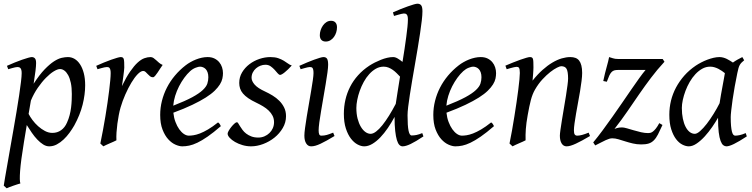

<svg xmlns="http://www.w3.org/2000/svg" viewBox="-23 -762 4021 1026"><path d="M297.9 -393.1Q284.7 -393.1 264.6 -380.9Q244.6 -368.7 222.7 -346.4Q200.7 -324.2 179.2 -293.2Q157.7 -262.2 142.1 -224.6L129.9 -153.3Q137.2 -138.7 150.4 -120.8Q163.6 -103 180.7 -87.6Q197.8 -72.3 217.3 -62Q236.8 -51.8 256.8 -51.8Q283.2 -51.8 303.5 -66.2Q323.7 -80.6 335 -106.9Q343.8 -126 349.1 -146.7Q354.5 -167.5 356.9 -187.7Q359.4 -208 360.1 -226.6Q360.8 -245.1 360.8 -259.8Q360.8 -293.9 355.5 -319.1Q350.1 -344.2 341.1 -360.6Q332 -377 320.8 -385Q309.6 -393.1 297.9 -393.1ZM169.9 -424.8Q169.9 -410.2 166.7 -383.8Q163.6 -357.4 156.7 -314.5Q188 -362.8 215.3 -391.1Q242.7 -419.4 265.4 -434.1Q288.1 -448.7 306.6 -452.9Q325.2 -457 339.8 -457Q358.9 -457 375.5 -447.3Q392.1 -437.5 404.8 -418.2Q417.5 -398.9 424.8 -370.8Q432.1 -342.8 432.1 -306.2Q432.1 -257.3 418.5 -202.6Q404.8 -147.9 374 -91.8Q362.8 -72.3 348.4 -52.5Q334 -32.7 316.9 -16.6Q299.8 -0.5 280.5 9.8Q261.2 20 240.2 20Q223.6 20 207.8 10Q191.9 0 176.5 -16.1Q161.1 -32.2 147 -52.7Q132.8 -73.2 120.1 -93.8L105 -2.9Q88.4 97.7 84.5 151.1Q80.6 204.6 85.9 218.3Q78.6 220.2 68.8 223.4Q59.1 226.6 48.6 230.2Q38.1 233.9 28.6 237.5Q19 241.2 12.7 244.1L-2.9 230Q-1 215.8 4.2 186Q9.3 156.2 16.4 116.2Q23.4 76.2 31.7 28.8Q40 -18.6 48.6 -67.4Q57.1 -116.2 65.2 -164.1Q73.2 -211.9 79.3 -252.7Q85.4 -293.5 89.1 -324.5Q92.8 -355.5 92.8 -371.1Q92.8 -382.3 90.8 -388.9Q88.9 -395.5 85.4 -398.7Q82 -401.9 78.1 -402.8Q74.2 -403.8 69.8 -403.8Q65.4 -403.8 57.4 -402.1Q49.3 -400.4 41 -397.9Q31.7 -395.5 21 -392.1L14.2 -410.2Q34.7 -419.4 55.7 -428Q76.7 -436.5 95 -442.9Q113.3 -449.2 127.2 -453.1Q141.1 -457 147 -457Q156.7 -457 163.3 -450.4Q169.9 -443.8 169.9 -424.8Z M846.2 -415Q840.3 -407.2 833.3 -396Q826.2 -384.8 819.1 -374.3Q812 -363.8 805.7 -356.4Q799.3 -349.1 794.4 -349.1Q785.2 -349.1 778.6 -354.5Q772 -359.9 766.4 -366Q760.7 -372.1 755.1 -377.4Q749.5 -382.8 742.2 -382.8Q729.5 -382.8 712.6 -365.5Q695.8 -348.1 679 -320.1Q662.1 -292 646.7 -257.1Q631.3 -222.2 621.1 -187Q615.7 -168.5 611.6 -146.2Q607.4 -124 604.2 -100.6Q601.1 -77.1 599.6 -54.4Q598.1 -31.7 599.1 -12.2Q592.8 -8.8 583.3 -4.6Q573.7 -0.5 563.7 3.9Q553.7 8.3 544.4 12.5Q535.2 16.6 529.3 20L513.2 4.9Q520.5 -29.8 527.3 -66.9Q534.2 -104 540.3 -140.9Q546.4 -177.7 551.5 -212.9Q556.6 -248 560.3 -278.3Q564 -308.6 566.2 -332.5Q568.4 -356.4 568.4 -371.1Q568.4 -382.3 566.7 -388.9Q564.9 -395.5 562.3 -398.7Q559.6 -401.9 555.9 -402.8Q552.2 -403.8 548.3 -403.8Q543.5 -403.8 535.2 -402.1Q526.9 -400.4 518.6 -397.9Q508.8 -395.5 498 -392.1L491.2 -410.2Q511.7 -419.4 532.5 -428Q553.2 -436.5 571.3 -442.9Q589.4 -449.2 602.8 -453.1Q616.2 -457 622.1 -457Q628.9 -457 632.8 -454.6Q636.7 -452.1 638.4 -446Q640.1 -439.9 640.6 -429Q641.1 -418 641.1 -400.9Q641.1 -395.5 639.6 -382.8Q638.2 -370.1 636.2 -355.2Q634.3 -340.3 632.1 -325.7Q629.9 -311 628.4 -301.8Q651.9 -350.1 672.9 -380.4Q693.8 -410.6 712.6 -427.7Q731.4 -444.8 748.5 -450.9Q765.6 -457 781.2 -457Q790 -457 797.1 -452.1Q804.2 -447.3 811.5 -440.4Q818.8 -433.6 827.1 -426.5Q835.4 -419.4 846.2 -415Z M993.2 -381.8Q977.1 -367.2 961.7 -346.2Q946.3 -325.2 933.8 -300.8Q921.4 -276.4 913.1 -249.8Q904.8 -223.1 902.8 -197.3Q966.8 -222.2 1004.2 -242.4Q1041.5 -262.7 1060.5 -280.8Q1079.6 -298.8 1085 -315.4Q1090.3 -332 1090.3 -349.1Q1090.3 -364.3 1086.4 -375.2Q1082.5 -386.2 1076.2 -392.8Q1069.8 -399.4 1061.8 -402.6Q1053.7 -405.8 1045.4 -405.8Q1037.6 -405.8 1022.5 -400.1Q1007.3 -394.5 993.2 -381.8ZM1168.5 -371.1Q1168.5 -357.4 1165.3 -342.3Q1162.1 -327.1 1152.1 -311Q1142.1 -294.9 1124.3 -277.3Q1106.4 -259.8 1076.9 -241Q1047.4 -222.2 1004.9 -201.9Q962.4 -181.6 903.3 -159.7Q906.2 -132.3 914.8 -109.9Q923.3 -87.4 934.8 -71.3Q946.3 -55.2 959.7 -46.1Q973.1 -37.1 986.3 -37.1Q996.6 -37.1 1011.2 -39.3Q1025.9 -41.5 1045.2 -48.8Q1064.5 -56.2 1088.6 -70.3Q1112.8 -84.5 1142.1 -107.9Q1147.5 -105 1151.6 -98.4Q1155.8 -91.8 1157.2 -87.9Q1117.2 -53.2 1086.4 -32Q1055.7 -10.7 1031.5 0.7Q1007.3 12.2 988 16.1Q968.8 20 951.2 20Q935.1 20 914.6 11Q894 2 876 -17.8Q857.9 -37.6 845.5 -69.6Q833 -101.6 833 -147.9Q833 -186 842.3 -222.9Q851.6 -259.8 868.9 -293.7Q886.2 -327.6 911.6 -357.9Q937 -388.2 969.2 -413.1Q980.5 -421.9 994.6 -429.9Q1008.8 -438 1024.2 -444.1Q1039.6 -450.2 1055.4 -453.6Q1071.3 -457 1086.4 -457Q1107.4 -457 1122.8 -449.5Q1138.2 -441.9 1148.4 -429.7Q1158.7 -417.5 1163.6 -402.1Q1168.5 -386.7 1168.5 -371.1Z M1536.1 -412.1Q1526.4 -400.9 1516.8 -391.8Q1507.3 -382.8 1499 -376Q1490.7 -369.1 1484.1 -365.5Q1477.5 -361.8 1474.1 -361.8Q1467.8 -361.8 1460.7 -370.4Q1453.6 -378.9 1444.6 -388.9Q1435.5 -398.9 1423.6 -407.5Q1411.6 -416 1395.5 -416Q1381.8 -416 1368.7 -410.9Q1355.5 -405.8 1345 -396.7Q1334.5 -387.7 1327.9 -374.8Q1321.3 -361.8 1321.3 -346.2Q1321.3 -329.1 1337.6 -310.1Q1354 -291 1393.6 -272.9Q1413.6 -263.7 1433.6 -251.5Q1453.6 -239.3 1469.5 -223.4Q1485.4 -207.5 1495.4 -187.3Q1505.4 -167 1505.4 -141.1Q1505.4 -107.4 1488 -77.9Q1470.7 -48.3 1443.6 -26.6Q1416.5 -4.9 1383.3 7.6Q1350.1 20 1318.4 20Q1295.4 20 1272.9 13.4Q1250.5 6.8 1232.9 -3.4Q1215.3 -13.7 1204.3 -25.6Q1193.4 -37.6 1193.4 -47.9Q1193.4 -53.2 1199.2 -63.5Q1205.1 -73.7 1213.1 -83.7Q1221.2 -93.8 1229.5 -101.3Q1237.8 -108.9 1243.2 -108.9Q1246.6 -108.9 1250.2 -102.8Q1253.9 -96.7 1259.5 -87.6Q1265.1 -78.6 1272.9 -67.9Q1280.8 -57.1 1292.5 -48.1Q1304.2 -39.1 1320.1 -33Q1335.9 -26.9 1357.4 -26.9Q1374.5 -26.9 1389.9 -33.4Q1405.3 -40 1416.7 -51Q1428.2 -62 1434.8 -76.9Q1441.4 -91.8 1441.4 -108.9Q1441.4 -127.9 1433.6 -143.3Q1425.8 -158.7 1412.8 -171.1Q1399.9 -183.6 1382.8 -193.8Q1365.7 -204.1 1347.2 -212.9Q1321.3 -225.1 1303.7 -237.3Q1286.1 -249.5 1275.4 -262.2Q1264.6 -274.9 1260 -289.1Q1255.4 -303.2 1255.4 -318.8Q1255.4 -349.6 1270.5 -375Q1285.6 -400.4 1309.6 -418.7Q1333.5 -437 1363 -447Q1392.6 -457 1421.4 -457Q1446.3 -457 1463.4 -451.2Q1480.5 -445.3 1493.4 -437.5Q1506.3 -429.7 1516.1 -422.4Q1525.9 -415 1536.1 -412.1Z M1764.6 -35.2Q1741.7 -21.5 1723.4 -11.2Q1705.1 -1 1689.9 6.1Q1674.8 13.2 1662.6 16.6Q1650.4 20 1639.6 20Q1623 20 1613.3 4.6Q1603.5 -10.7 1603.5 -37.1Q1603.5 -51.8 1607.2 -78.9Q1610.8 -106 1616.2 -138.9Q1621.6 -171.9 1627.9 -207.8Q1634.3 -243.7 1639.6 -276.1Q1645 -308.6 1648.7 -333.7Q1652.3 -358.9 1652.3 -371.1Q1652.3 -382.3 1650.9 -388.9Q1649.4 -395.5 1647 -398.7Q1644.5 -401.9 1640.6 -402.8Q1636.7 -403.8 1632.3 -403.8Q1628.4 -403.8 1620.4 -402.1Q1612.3 -400.4 1604 -397.9Q1594.7 -395.5 1583.5 -392.1L1576.7 -410.2Q1597.2 -419.4 1617.4 -428Q1637.7 -436.5 1655.3 -442.9Q1672.9 -449.2 1686 -453.1Q1699.2 -457 1705.6 -457Q1719.2 -457 1724.9 -447.8Q1730.5 -438.5 1730.5 -416Q1730.5 -401.9 1726.8 -374.3Q1723.1 -346.7 1717.3 -312.5Q1711.4 -278.3 1705.1 -241Q1698.7 -203.6 1692.9 -169.4Q1687 -135.3 1683.3 -107.7Q1679.7 -80.1 1679.7 -65.9Q1679.7 -50.8 1682.9 -43.9Q1686 -37.1 1694.3 -37.1Q1709.5 -37.1 1723.4 -41Q1737.3 -44.9 1757.3 -53.2ZM1777.8 -616.2Q1777.8 -602.5 1773.7 -589.1Q1769.5 -575.7 1761.7 -564.7Q1753.9 -553.7 1742.7 -546.9Q1731.4 -540 1717.8 -540Q1702.6 -540 1694.3 -548.8Q1686 -557.6 1686 -574.2Q1686 -587.4 1690.4 -600.8Q1694.8 -614.3 1702.6 -625.5Q1710.4 -636.7 1721.4 -643.8Q1732.4 -650.9 1746.1 -650.9Q1761.2 -650.9 1769.5 -641.8Q1777.8 -632.8 1777.8 -616.2Z M2091.8 -207Q2096.2 -236.3 2102.1 -273.7Q2107.9 -311 2114.7 -352.5Q2106.4 -361.3 2096.9 -370.8Q2087.4 -380.4 2076.4 -388.2Q2065.4 -396 2053.2 -400.9Q2041 -405.8 2027.3 -405.8Q2004.9 -405.8 1985.6 -394.8Q1966.3 -383.8 1950 -365.7Q1933.6 -347.7 1920.9 -324.5Q1908.2 -301.3 1899.4 -276.6Q1890.6 -252 1886 -228Q1881.3 -204.1 1881.3 -185.1Q1881.3 -153.3 1887.9 -127.9Q1894.5 -102.5 1905.3 -84.5Q1916 -66.4 1929.7 -56.6Q1943.4 -46.9 1957.5 -46.9Q1970.7 -46.9 1986.8 -59.1Q2002.9 -71.3 2020.3 -93Q2037.6 -114.7 2055.9 -144Q2074.2 -173.3 2091.8 -207ZM2239.7 -33.2Q2198.2 -5.4 2171.6 7.3Q2145 20 2128.4 20Q2119.1 20 2111.3 12.5Q2103.5 4.9 2097.9 -13.4Q2092.3 -31.7 2088.9 -62Q2085.4 -92.3 2085.4 -137.2Q2068.8 -106.4 2049.6 -78.1Q2030.3 -49.8 2009.3 -27.8Q1988.3 -5.9 1966.3 7.1Q1944.3 20 1923.3 20Q1906.7 20 1887.7 10Q1868.7 0 1852.3 -21.2Q1835.9 -42.5 1825.2 -75.4Q1814.5 -108.4 1814.5 -153.8Q1814.5 -192.4 1822.8 -228.8Q1831.1 -265.1 1847.9 -298.1Q1864.7 -331.1 1890.4 -359.6Q1916 -388.2 1950.7 -411.1Q1964.4 -419.9 1980.2 -428Q1996.1 -436 2012.7 -442.6Q2029.3 -449.2 2045.9 -453.1Q2062.5 -457 2077.6 -457Q2089.8 -457 2102.5 -449.2Q2115.2 -441.4 2127.9 -431.2Q2133.8 -466.8 2138.9 -501Q2144 -535.2 2147.9 -564.7Q2151.9 -594.2 2154.3 -618.2Q2156.7 -642.1 2156.7 -657.2Q2156.7 -668.5 2155 -675Q2153.3 -681.6 2150.1 -684.8Q2147 -688 2143.1 -689Q2139.2 -689.9 2134.8 -689.9Q2130.4 -689.9 2121.8 -687.7Q2113.3 -685.5 2104.5 -683.1Q2094.2 -680.2 2082.5 -676.8L2076.7 -695.8Q2097.2 -705.1 2117.9 -713.4Q2138.7 -721.7 2156.5 -728Q2174.3 -734.4 2188 -738.3Q2201.7 -742.2 2207.5 -742.2Q2221.2 -742.2 2227.8 -733.4Q2234.4 -724.6 2234.4 -702.1Q2234.4 -683.1 2231 -652.8Q2227.5 -622.6 2221.9 -585Q2216.3 -547.4 2209.2 -504.9Q2202.1 -462.4 2194.6 -419.2Q2187 -376 2179.9 -334Q2172.9 -292 2167.2 -255.9Q2161.6 -219.7 2158.2 -191.2Q2154.8 -162.6 2154.8 -146Q2154.8 -89.4 2160.2 -63.7Q2165.5 -38.1 2176.8 -38.1Q2189.5 -38.1 2202.9 -40.8Q2216.3 -43.5 2233.4 -50.8Z M2452.6 -381.8Q2436.5 -367.2 2421.1 -346.2Q2405.8 -325.2 2393.3 -300.8Q2380.9 -276.4 2372.6 -249.8Q2364.3 -223.1 2362.3 -197.3Q2426.3 -222.2 2463.6 -242.4Q2501 -262.7 2520 -280.8Q2539.1 -298.8 2544.4 -315.4Q2549.8 -332 2549.8 -349.1Q2549.8 -364.3 2545.9 -375.2Q2542 -386.2 2535.6 -392.8Q2529.3 -399.4 2521.2 -402.6Q2513.2 -405.8 2504.9 -405.8Q2497.1 -405.8 2481.9 -400.1Q2466.8 -394.5 2452.6 -381.8ZM2627.9 -371.1Q2627.9 -357.4 2624.8 -342.3Q2621.6 -327.1 2611.6 -311Q2601.6 -294.9 2583.7 -277.3Q2565.9 -259.8 2536.4 -241Q2506.8 -222.2 2464.4 -201.9Q2421.9 -181.6 2362.8 -159.7Q2365.7 -132.3 2374.3 -109.9Q2382.8 -87.4 2394.3 -71.3Q2405.8 -55.2 2419.2 -46.1Q2432.6 -37.1 2445.8 -37.1Q2456.1 -37.1 2470.7 -39.3Q2485.4 -41.5 2504.6 -48.8Q2523.9 -56.2 2548.1 -70.3Q2572.3 -84.5 2601.6 -107.9Q2606.9 -105 2611.1 -98.4Q2615.2 -91.8 2616.7 -87.9Q2576.7 -53.2 2545.9 -32Q2515.1 -10.7 2491 0.7Q2466.8 12.2 2447.5 16.1Q2428.2 20 2410.6 20Q2394.5 20 2374 11Q2353.5 2 2335.4 -17.8Q2317.4 -37.6 2304.9 -69.6Q2292.5 -101.6 2292.5 -147.9Q2292.5 -186 2301.8 -222.9Q2311 -259.8 2328.4 -293.7Q2345.7 -327.6 2371.1 -357.9Q2396.5 -388.2 2428.7 -413.1Q2439.9 -421.9 2454.1 -429.9Q2468.3 -438 2483.6 -444.1Q2499 -450.2 2514.9 -453.6Q2530.8 -457 2545.9 -457Q2566.9 -457 2582.3 -449.5Q2597.7 -441.9 2607.9 -429.7Q2618.2 -417.5 2623 -402.1Q2627.9 -386.7 2627.9 -371.1Z M3129.9 -35.2Q3085.4 -8.8 3054.4 5.6Q3023.4 20 3004.9 20Q2987.8 20 2978.3 4.6Q2968.8 -10.7 2968.8 -37.1Q2968.8 -45.9 2971.9 -68.6Q2975.1 -91.3 2980 -121.6Q2984.9 -151.9 2990.7 -186Q2996.6 -220.2 3001.5 -251Q3006.3 -281.7 3009.5 -306.2Q3012.7 -330.6 3012.7 -341.8Q3012.7 -378.9 3004.9 -393.6Q2997.1 -408.2 2975.6 -408.2Q2969.2 -408.2 2953.4 -400.4Q2937.5 -392.6 2917.5 -377Q2897.5 -361.3 2875.7 -337.9Q2854 -314.5 2835.9 -283.2Q2822.3 -259.8 2813.7 -227.1Q2805.2 -194.3 2796.9 -147Q2789.1 -103.5 2786.9 -72.3Q2784.7 -41 2785.6 -12.2Q2779.3 -8.8 2769.8 -4.6Q2760.3 -0.5 2750.2 3.9Q2740.2 8.3 2731 12.5Q2721.7 16.6 2715.8 20L2699.7 4.9Q2706.5 -27.3 2713.1 -64.9Q2719.7 -102.5 2725.8 -140.4Q2731.9 -178.2 2737.3 -215.1Q2742.7 -252 2746.6 -283Q2750.5 -314 2752.7 -337.4Q2754.9 -360.8 2754.9 -372.1Q2754.9 -383.3 2753.7 -389.9Q2752.4 -396.5 2750.2 -399.7Q2748 -402.8 2744.6 -403.8Q2741.2 -404.8 2736.8 -404.8Q2732.4 -404.8 2723.9 -402.8Q2715.3 -400.9 2706.5 -398.4Q2696.3 -395.5 2684.6 -392.1L2677.7 -411.1Q2698.2 -419.9 2719 -428.2Q2739.7 -436.5 2757.8 -442.9Q2775.9 -449.2 2789.3 -453.1Q2802.7 -457 2808.6 -457Q2815.4 -457 2819.3 -454.8Q2823.2 -452.6 2825 -446.8Q2826.7 -440.9 2827.1 -430.2Q2827.6 -419.4 2827.6 -401.9Q2827.6 -396.5 2827.1 -387.2Q2826.7 -377.9 2825.9 -367.4Q2825.2 -356.9 2824.2 -346.9Q2823.2 -336.9 2822.8 -331.1Q2849.1 -364.3 2876 -388.2Q2902.8 -412.1 2928.7 -427.5Q2954.6 -442.9 2978.8 -450Q3002.9 -457 3024.9 -457Q3040 -457 3052 -452.6Q3064 -448.2 3071.8 -438.2Q3079.6 -428.2 3083.7 -411.9Q3087.9 -395.5 3087.9 -372.1Q3087.9 -355 3084.7 -329.6Q3081.5 -304.2 3076.7 -274.7Q3071.8 -245.1 3065.9 -213.9Q3060.1 -182.6 3055.2 -154.3Q3050.3 -126 3047.1 -102.8Q3043.9 -79.6 3043.9 -65.9Q3043.9 -49.3 3048.3 -43.2Q3052.7 -37.1 3061.5 -37.1Q3072.8 -37.1 3087.4 -41Q3102.1 -44.9 3122.6 -53.2Z M3527.8 -432.1Q3487.8 -388.7 3455.6 -345.9Q3423.3 -303.2 3392.8 -259Q3362.3 -214.8 3330.8 -168.7Q3299.3 -122.6 3260.7 -73.2Q3262.2 -74.2 3273.9 -77.6Q3285.6 -81.1 3300.8 -81.1Q3310.5 -81.1 3326.9 -76.4Q3343.3 -71.8 3362.8 -65.9Q3382.3 -60.1 3402.6 -55.4Q3422.9 -50.8 3440.9 -50.8Q3445.3 -50.8 3451.7 -52Q3458 -53.2 3465.3 -58.6Q3472.7 -64 3481.4 -74.7Q3490.2 -85.4 3500 -104L3517.1 -94.2Q3503.4 -64 3493.2 -43.9Q3482.9 -23.9 3470.9 -12Q3459 0 3443.4 4.9Q3427.7 9.8 3403.8 9.8Q3379.9 9.8 3358.4 4.6Q3336.9 -0.5 3317.9 -6.6Q3298.8 -12.7 3281.5 -17.8Q3264.2 -22.9 3249 -22.9Q3241.2 -22.9 3232.9 -20.5Q3224.6 -18.1 3214.1 -13.2Q3203.6 -8.3 3189.9 -1.2Q3176.3 5.9 3157.7 15.1L3147 -1Q3171.4 -30.3 3197.5 -65.7Q3223.6 -101.1 3250 -138.4Q3276.4 -175.8 3302 -213.1Q3327.6 -250.5 3350.6 -283.9Q3373.5 -317.4 3393.1 -344.5Q3412.6 -371.6 3426.8 -388.2H3279.8Q3268.1 -388.2 3260 -386Q3252 -383.8 3245.4 -377.2Q3238.8 -370.6 3232.9 -358.2Q3227.1 -345.7 3219.7 -325.2L3200.7 -329.1Q3210 -373 3219 -404.5Q3228 -436 3231.9 -457Q3241.2 -454.6 3252 -450.7Q3262.7 -446.8 3279.8 -446.8H3518.1Z M3822.3 -210.4Q3825.7 -232.4 3829.8 -256.1Q3834 -279.8 3838.1 -301.8Q3842.3 -323.7 3845.5 -342Q3848.6 -360.4 3850.6 -371.1Q3843.3 -377 3834.5 -383.1Q3825.7 -389.2 3815.7 -394.3Q3805.7 -399.4 3794.7 -402.6Q3783.7 -405.8 3772 -405.8Q3749.5 -405.8 3729.7 -394.8Q3710 -383.8 3693.1 -365.7Q3676.3 -347.7 3662.8 -324.5Q3649.4 -301.3 3640.1 -276.6Q3630.9 -252 3625.7 -228Q3620.6 -204.1 3620.6 -185.1Q3620.6 -153.3 3626 -127.9Q3631.3 -102.5 3640.6 -84.5Q3649.9 -66.4 3662.6 -56.6Q3675.3 -46.9 3689.9 -46.9Q3701.7 -46.9 3718.5 -61.8Q3735.4 -76.7 3753.7 -100.3Q3772 -124 3790 -153.1Q3808.1 -182.1 3822.3 -210.4ZM3967.8 -33.2Q3925.3 -5.4 3899.2 7.3Q3873 20 3858.9 20Q3850.1 20 3842 13.9Q3834 7.8 3827.6 -9Q3821.3 -25.9 3817.6 -55.7Q3814 -85.4 3814 -132.8Q3801.3 -110.4 3783 -83.7Q3764.6 -57.1 3743.7 -33.9Q3722.7 -10.7 3700.4 4.6Q3678.2 20 3657.7 20Q3641.6 20 3623.3 10.7Q3605 1.5 3589.6 -18.8Q3574.2 -39.1 3564 -71Q3553.7 -103 3553.7 -148.9Q3553.7 -187.5 3562.7 -224.4Q3571.8 -261.2 3589.8 -294.9Q3607.9 -328.6 3634 -358.2Q3660.2 -387.7 3694.8 -411.1Q3708 -419.9 3723.9 -428.2Q3739.7 -436.5 3756.6 -442.9Q3773.4 -449.2 3790 -453.1Q3806.6 -457 3821.8 -457Q3832 -457 3841.8 -454.3Q3851.6 -451.7 3860.6 -447.3Q3869.6 -442.9 3877.9 -437.7Q3886.2 -432.6 3893.6 -427.7Q3904.8 -436 3917.5 -443.1Q3930.2 -450.2 3943.8 -457L3953.6 -439.9Q3945.3 -433.1 3939.9 -427.7Q3934.6 -422.4 3930.4 -415.3Q3926.3 -408.2 3923.3 -397.9Q3920.4 -387.7 3917 -371.1Q3909.7 -335.9 3903.1 -299.1Q3896.5 -262.2 3891.8 -229.5Q3887.2 -196.8 3884.5 -171.9Q3881.8 -147 3881.8 -136.2Q3881.8 -108.4 3883.5 -89.4Q3885.3 -70.3 3888.2 -58.8Q3891.1 -47.4 3895.5 -42.2Q3899.9 -37.1 3905.8 -37.1Q3915.5 -37.1 3929 -39.8Q3942.4 -42.5 3961.9 -50.8Z"/></svg>

Font: Gentium Plus Afr
Style: Italic
Weight: 400
Italic angle: -8°
Designer: J. Victor Gaultney, Annie Olsen, Iska Routamaa, Becca Hirsbrunner
Foundry: SIL International
Version: Version 5.000